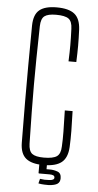

<svg xmlns="http://www.w3.org/2000/svg" viewBox="-61 -840 501 983"><g transform="rotate(5 190.0 -349.0)"><path d="M191 6Q131 6 102 -18Q73 -42 72 -97Q71 -209 70.5 -304Q70 -399 70.5 -494.5Q71 -590 72 -701Q73 -757 101.5 -780.5Q130 -804 190 -804Q252 -804 281.5 -780.5Q311 -757 314 -701Q316 -654 316 -617.5Q316 -581 314 -534H274Q276 -581 276 -617.5Q276 -654 274 -701Q273 -739 254.5 -752.5Q236 -766 190 -766Q148 -766 130.5 -752.5Q113 -739 112 -701Q110 -609 109 -537Q108 -465 108 -399.5Q108 -334 109 -261.5Q110 -189 112 -97Q113 -59 130.5 -45.5Q148 -32 191 -32Q238 -32 257.5 -45.5Q277 -59 278 -97Q280 -132 279.5 -172Q279 -212 277 -282H317Q319 -221 319.5 -180.5Q320 -140 318 -97Q315 -42 285 -18Q255 6 191 6ZM228 106Q221 106 205 105.5Q189 105 175 102L181 78Q204 82 228 80Q254 79 254 66Q254 57 246.5 54Q239 51 228 51H173L171 49V-16H210V26H228Q248 26 267 33Q286 40 286 66Q286 86 272.5 95Q259 104 228 106Z"/></g></svg>

Font: Big Shoulders Text Thin
Style: Regular
Weight: 100
Designer: Patric King
Foundry: XO Type Co
Version: Version 1.000; ttfautohint (v1.8.2)